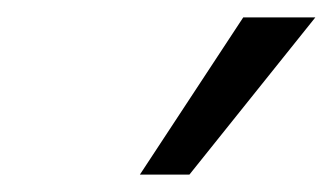

<svg xmlns="http://www.w3.org/2000/svg" viewBox="-20 -715 383 221"><path d="M141 -514 260 -695H343L198 -514Z"/></svg>

Font: Coval
Style: Light Italic
Weight: 300
Foundry: Context Ltd
Version: Version 001.000